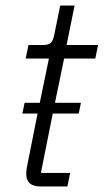

<svg xmlns="http://www.w3.org/2000/svg" viewBox="-20 -675 375 695"><path d="M234 -49 224 0H127Q75 0 75 -45Q75 -60 78 -73L116 -264H61L69 -303H124L157 -463H73L83 -512H134Q156 -512 164.5 -520.5Q173 -529 177 -552L198 -655H250L221 -512H335L325 -463H212L179 -303H273L265 -264H171L128 -49Z"/></svg>

Font: IBM Plex Sans Light
Style: Italic
Weight: 300
Italic angle: -11.31°
Designer: Mike Abbink, Paul van der Laan, Pieter van Rosmalen
Foundry: Bold Monday
Version: Version 3.0